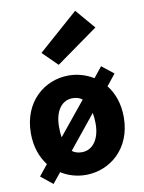

<svg xmlns="http://www.w3.org/2000/svg" viewBox="-94 -897 744 991"><g transform="rotate(-10 278.5 -401.5)"><path d="M184 -257C184 -337 220 -390 278 -390C298 -390 315 -385 329 -374L188 -201C185 -217 184 -236 184 -257ZM105 29 149 -25C187 -1 232 12 278 12C405 12 522 -83 522 -248C522 -319 501 -376 467 -419L514 -478L452 -527L408 -472C369 -496 324 -509 278 -509C152 -509 35 -414 35 -248C35 -178 56 -121 89 -78L43 -21ZM238 -572 458 -729 370 -832 161 -648ZM278 -107C258 -107 241 -112 227 -123L368 -297C371 -281 373 -262 373 -240C373 -160 336 -107 278 -107Z"/></g></svg>

Font: DAIFUKU Sans
Style: Bold
Weight: 700
Designer: Original font ‘Source Han Sans JP’ : Paul D. Hunt
Foundry: Daifuku
Version: Version 1.000